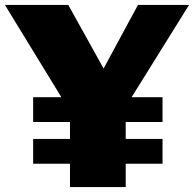

<svg xmlns="http://www.w3.org/2000/svg" viewBox="-46 -762 790 782"><path d="M490 -366H616V-265H466V-196H616V-95H466V0H239V-95H89V-196H239V-265H89V-366H204L-26 -742H232L376 -483L516 -742H724Z"/></svg>

Font: Morrison Black
Style: Regular
Weight: 900
Designer: Pablo Impallari, Rodrigo Fuenzalida (Modified by Dan O. Williams)
Version: Version 0.03;June 6, 2019;FontCreator 11.5.0.2425 64-bit; tt